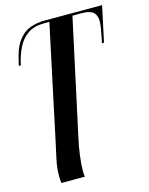

<svg xmlns="http://www.w3.org/2000/svg" viewBox="-117 -610 716 924"><g transform="rotate(-15 241.5 -148.0)"><path d="M72 240Q71 231 70.5 221Q70 211 70 202Q70 165 78.5 125Q87 85 96 45L217 -524H193Q141 -524 109 -502Q77 -480 58.5 -442Q40 -404 30 -357H20L24 -373Q37 -438 62 -473.5Q87 -509 121 -522.5Q155 -536 197 -536H483L445 -359H435L440 -384Q445 -408 448.5 -429.5Q452 -451 452 -463Q452 -495 435 -509.5Q418 -524 379 -524H332L207 54Q199 89 193 133.5Q187 178 187 210Q187 219 187.5 227Q188 235 189 240Z"/></g></svg>

Font: Noto Serif Display ExtraCondensed SemiBold
Style: Italic
Weight: 600
Width: 2
Italic angle: -12°
Designer: Monotype Design Team
Foundry: Monotype Imaging Inc.
Version: Version 2.009